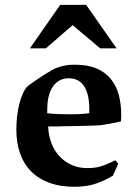

<svg xmlns="http://www.w3.org/2000/svg" viewBox="-20 -730 540 768"><path d="M453.1 -75.2 431.6 -27.3Q389.6 -2 349.1 8.8Q315.9 17.1 276.9 17.1Q221.2 17.1 178 1.5Q134.8 -14.2 105.2 -43.7Q75.7 -73.2 60.5 -115.7Q45.4 -158.2 45.4 -211.4Q45.4 -237.8 48.3 -264.4Q51.3 -291 57.1 -314Q63 -336.9 71.3 -355.5Q79.6 -374 89.8 -384.3Q91.8 -386.2 99.4 -391.8Q106.9 -397.5 117.4 -404.8Q127.9 -412.1 140.4 -420.2Q152.8 -428.2 164.3 -435.5Q175.8 -442.9 185.5 -448.2Q195.3 -453.6 200.2 -456.1Q217.3 -463.4 237.3 -467.5Q257.3 -471.7 280.8 -471.2Q331.1 -471.2 366.2 -456.1Q401.4 -440.9 423.3 -414.1Q445.3 -387.2 455.1 -350.6Q464.8 -314 464.8 -271Q464.8 -264.2 464.6 -257.6Q464.4 -251 463.9 -244.6Q456.5 -242.7 444.1 -240Q431.6 -237.3 418.9 -235.1Q406.2 -232.9 395.8 -231.2Q385.3 -229.5 381.8 -229Q372.1 -228.5 356 -227.8Q339.8 -227.1 321.8 -226.6Q303.7 -226.1 285.2 -225.8Q266.6 -225.6 251.7 -225.3Q236.8 -225.1 227.8 -224.9Q218.8 -224.6 218.8 -224.6Q215.3 -224.1 211.9 -224.1Q208.5 -224.1 204.6 -224.1H172.4Q174.3 -185.5 186.8 -154.8Q199.2 -124 220.2 -102.5Q241.2 -81.1 268.8 -69.3Q296.4 -57.6 328.6 -57.6Q343.8 -57.6 356 -59.1Q368.2 -60.5 380.9 -64Q393.6 -67.4 408 -73.5Q422.4 -79.6 441.4 -88.9ZM336.9 -277.3Q336.9 -280.8 337.2 -283.9Q337.4 -287.1 337.4 -290Q337.4 -325.2 331.3 -349.4Q325.2 -373.5 314.2 -388.4Q303.2 -403.3 288.1 -410.2Q272.9 -417 255.4 -417Q237.3 -417 221.4 -409.7Q205.6 -402.3 193.8 -387Q182.1 -371.6 175.5 -347.4Q168.9 -323.2 168.9 -289.1V-277.3Q197.8 -272.9 265.1 -272.9Q308.6 -272.9 336.9 -277.3ZM220.7 -710.4H324.7L446.3 -536.6H380.9L270.5 -629.4L163.6 -536.6H99.6Z"/></svg>

Font: XB Kayhan
Style: Bold
Weight: 700
Designer: Behnam
Foundry: Irmug
Version: Version 7.300 2009